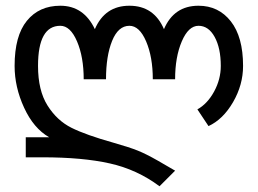

<svg xmlns="http://www.w3.org/2000/svg" viewBox="-20 -442 903 673"><path d="M593.8 -164.1H515.6Q515.6 -242.2 492.2 -296.9Q468.8 -351.6 433.6 -351.6Q394.5 -351.6 373 -298.8Q351.6 -246.1 351.6 -164.1H273.4Q273.4 -242.2 250 -296.9Q226.6 -351.6 191.4 -351.6Q113.3 -351.6 113.3 -210.9Q113.3 -125 146.5 -72.3Q179.7 -19.5 230.5 5.9Q281.2 31.2 378.9 58.6Q433.6 74.2 462.9 85.9Q492.2 97.7 533.2 121.1Q574.2 144.5 593.8 156.2L539.1 210.9Q460.9 152.3 365.2 130.9Q269.5 109.4 128.9 109.4H70.3V39.1H152.3Q97.7 7.8 64.5 -64.5Q31.2 -136.7 31.2 -210.9Q31.2 -316.4 74.2 -369.1Q117.2 -421.9 191.4 -421.9Q273.4 -421.9 312.5 -339.8Q347.7 -421.9 433.6 -421.9Q519.5 -421.9 554.7 -339.8Q589.8 -421.9 675.8 -421.9Q746.1 -421.9 789.1 -367.2Q832 -312.5 832 -210.9Q832 -144.5 796.9 -84Q761.7 -23.4 710.9 0L671.9 -58.6Q707 -78.1 730.5 -121.1Q753.9 -164.1 753.9 -210.9Q753.9 -273.4 732.4 -312.5Q710.9 -351.6 675.8 -351.6Q640.6 -351.6 617.2 -296.9Q593.8 -242.2 593.8 -164.1Z"/></svg>

Font: 和音 by 宁静之雨，公众号njzyshare
Style: Regular
Weight: 400
Designer: Steve Matteson
Foundry: Ascender Corporation
Version: Version 6.00;June 8, 2018;FontCreator 11.0.0.2388 32-bit